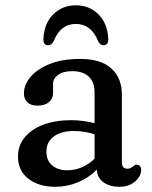

<svg xmlns="http://www.w3.org/2000/svg" viewBox="-20 -706 584 738"><path d="M49 -105.5Q49 -166 104.5 -205Q160 -244 254 -244Q278 -244 301.2 -240.8Q324.5 -237.5 343.5 -232.5V-351.5Q343.5 -390.5 321 -411.5Q298.5 -432.5 258.5 -432.5Q222.5 -432.5 203.2 -418.2Q184 -404 184 -383.5V-350.5Q184 -326.5 168 -313.2Q152 -300 123.5 -300Q98.5 -300 85.2 -313Q72 -326 72 -347.5Q72 -380 97.2 -410.2Q122.5 -440.5 171 -460Q219.5 -479.5 288.5 -479.5Q369 -479.5 408.8 -442.2Q448.5 -405 448.5 -343V-81.5Q448.5 -57.5 470 -57.5Q477.5 -57.5 482 -60Q486.5 -62.5 490 -65Q493.5 -68 496.8 -70.5Q500 -73 504 -73Q522.5 -73 522.5 -52.5Q522.5 -29 499.2 -8.5Q476 12 438.5 12Q402.5 12 378.2 -5Q354 -22 352 -53.5Q320.5 -22 278.8 -5Q237 12 192 12Q129 12 89 -19Q49 -50 49 -105.5ZM158.5 -124Q158.5 -88 181 -69.8Q203.5 -51.5 237.5 -51.5Q297.5 -51.5 343.5 -96V-189.5Q325.5 -195.5 305.8 -199Q286 -202.5 264 -202.5Q215.5 -202.5 187 -181.5Q158.5 -160.5 158.5 -124ZM271.5 -614Q212.5 -614 186.5 -548Q177.5 -532 165.5 -532Q145 -532 147 -559.5Q150.5 -617.5 185.2 -651.5Q220 -685.5 271.5 -685.5Q323 -685.5 357.8 -651.5Q392.5 -617.5 396 -559.5Q398 -532 377.5 -532Q365.5 -532 357 -548Q330.5 -614 271.5 -614Z"/></svg>

Font: Fraunces 9pt SuperSoft
Style: Regular
Weight: 400
Version: Version 1.000;[b76b70a41]